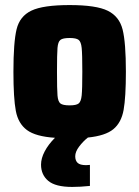

<svg xmlns="http://www.w3.org/2000/svg" viewBox="-20 -538 550 758"><path d="M277 79Q277 96 286.5 105Q296 114 320 114Q328 114 335 113V196Q297 200 265 200Q199 200 170.5 176Q142 152 142 112Q142 87 156.5 59.5Q171 32 197 6Q121 1 86.5 -24.5Q52 -50 42.5 -100Q33 -150 33 -255Q33 -371 45.5 -422.5Q58 -474 104 -496Q150 -518 255 -518Q360 -518 405.5 -495.5Q451 -473 464 -421.5Q477 -370 477 -255Q477 -154 468 -104Q459 -54 427.5 -28Q396 -2 327 5Q308 20 292.5 40.5Q277 61 277 79ZM205 -255Q205 -185 207 -161Q209 -137 218.5 -129.5Q228 -122 255 -122Q281 -122 290.5 -129.5Q300 -137 302.5 -161.5Q305 -186 305 -255Q305 -324 302.5 -348.5Q300 -373 290.5 -380.5Q281 -388 255 -388Q228 -388 218.5 -380.5Q209 -373 207 -349Q205 -325 205 -255Z"/></svg>

Font: Saira Semi Condensed ExtraBold
Style: Regular
Weight: 800
Width: 4
Designer: Hector Gatti with collaboration of the Omnibus-Type team
Foundry: Omnibus-Type
Version: Version 1.001; ttfautohint (v1.8)